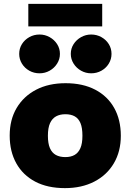

<svg xmlns="http://www.w3.org/2000/svg" viewBox="-20 -960 673 990"><path d="M315 10Q225 10 161.5 -23.5Q98 -57 64 -118Q30 -179 30 -261Q30 -343 66 -403.5Q102 -464 166.5 -497.5Q231 -531 318 -531Q407 -531 471 -497.5Q535 -464 569 -403Q603 -342 603 -260Q603 -179 567 -118Q531 -57 466 -23.5Q401 10 315 10ZM317 -150Q345 -150 364.5 -161Q384 -172 394.5 -196Q405 -220 405 -260Q405 -301 395 -325Q385 -349 365.5 -360Q346 -371 317 -371Q289 -371 269 -360Q249 -349 238 -325Q227 -301 227 -260Q227 -220 237.5 -196Q248 -172 268 -161Q288 -150 317 -150ZM184 -582Q155 -582 131 -595.5Q107 -609 93 -632Q79 -655 79 -682Q79 -710 93 -732.5Q107 -755 131 -768.5Q155 -782 184 -782Q212 -782 236 -768.5Q260 -755 274.5 -732.5Q289 -710 289 -682Q289 -655 274.5 -632Q260 -609 236 -595.5Q212 -582 184 -582ZM450 -582Q422 -582 398 -595.5Q374 -609 359.5 -632Q345 -655 345 -682Q345 -710 359.5 -732.5Q374 -755 398 -768.5Q422 -782 450 -782Q479 -782 503 -768.5Q527 -755 541 -732.5Q555 -710 555 -682Q555 -655 541 -632Q527 -609 503 -595.5Q479 -582 450 -582ZM126 -824V-940H507V-824Z"/></svg>

Font: REM ExtraBold
Style: Regular
Weight: 800
Designer: Octavio Pardo
Foundry: Ashler Design
Version: Version 1.005;gftools[0.9.28]